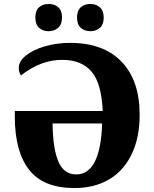

<svg xmlns="http://www.w3.org/2000/svg" viewBox="-20 -942 782 972"><path d="M55 -351V-380H500Q494 -521 443 -580Q392 -639 295 -639Q186 -639 86 -560Q75 -577 75 -598Q75 -632 112 -661.5Q149 -691 209 -708Q269 -725 334 -725Q504 -725 595.5 -629.5Q687 -534 687 -362Q687 -243 645.5 -159Q604 -75 530 -32.5Q456 10 357 10Q199 10 127 -83Q55 -176 55 -351ZM497 -317H246Q248 -187 276 -123Q304 -59 366 -59Q427 -59 460 -123.5Q493 -188 497 -317ZM159 -853Q159 -889 178 -905.5Q197 -922 226 -922Q255 -922 274.5 -905.5Q294 -889 294 -853Q294 -818 274 -801Q254 -784 226 -784Q197 -784 178 -801Q159 -818 159 -853ZM370 -853Q370 -889 389 -905.5Q408 -922 438 -922Q466 -922 485.5 -905Q505 -888 505 -853Q505 -818 485.5 -801Q466 -784 438 -784Q408 -784 389 -801Q370 -818 370 -853Z"/></svg>

Font: Noto Serif ExtraBold
Style: Regular
Weight: 800
Designer: Monotype Design Team
Foundry: Monotype Imaging Inc.
Version: Version 1.001